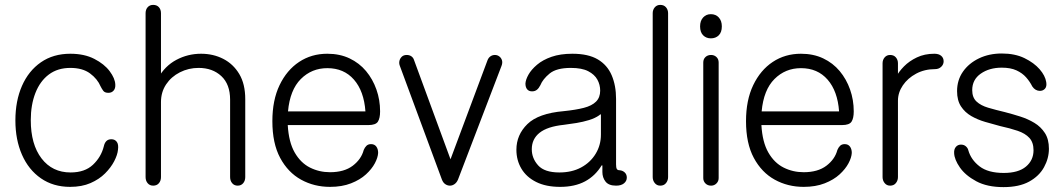

<svg xmlns="http://www.w3.org/2000/svg" viewBox="-20 -750 4356 786"><path d="M267 15Q198 15 147.5 -20Q97 -55 70 -116.5Q43 -178 43 -257Q43 -337 70 -398.5Q97 -460 147.5 -495Q198 -530 268 -530Q325 -530 366 -509Q407 -488 429 -458.5Q451 -429 452 -404Q453 -388 445 -379Q437 -370 424 -370Q409 -370 403 -378Q397 -386 392 -396Q379 -427 348.5 -449.5Q318 -472 268 -472Q216 -472 180 -445Q144 -418 125 -369.5Q106 -321 106 -258Q106 -159 150 -101.5Q194 -44 269 -44Q327 -44 360.5 -75.5Q394 -107 405 -151Q408 -165 415.5 -172.5Q423 -180 436 -180Q450 -180 458 -169.5Q466 -159 463 -137Q461 -116 447.5 -90Q434 -64 410 -40Q386 -16 350.5 -0.5Q315 15 267 15Z M607 10Q593 10 584.5 0Q576 -10 576 -25V-696Q576 -711 584.5 -720.5Q593 -730 607 -730Q622 -730 630.5 -720.5Q639 -711 639 -696V-412L627 -430Q655 -480 702 -505Q749 -530 803 -530Q853 -530 894 -509Q935 -488 959.5 -447Q984 -406 984 -344V-25Q984 -10 975.5 0Q967 10 953 10Q939 10 930.5 0Q922 -10 922 -25V-342Q922 -405 886 -438.5Q850 -472 793 -472Q752 -472 716.5 -454Q681 -436 660 -404.5Q639 -373 639 -332V-25Q639 -10 630.5 0Q622 10 607 10Z M1331 15Q1266 15 1212.5 -14.5Q1159 -44 1127 -103.5Q1095 -163 1095 -254Q1095 -340 1124.5 -401.5Q1154 -463 1204.5 -496.5Q1255 -530 1320 -530Q1371 -530 1411 -511Q1451 -492 1478.5 -459Q1506 -426 1521 -383.5Q1536 -341 1536 -294Q1536 -266 1527 -252Q1518 -238 1488 -238H1158Q1162 -168 1186.5 -125.5Q1211 -83 1249 -64Q1287 -45 1331 -45Q1389 -45 1424 -71.5Q1459 -98 1469 -136Q1473 -146 1480 -153Q1487 -160 1499 -160Q1513 -160 1520.5 -150Q1528 -140 1528 -124Q1527 -105 1514.5 -81.5Q1502 -58 1478 -36Q1454 -14 1417 0.5Q1380 15 1331 15ZM1159 -294H1476Q1470 -377 1429 -424Q1388 -471 1320 -471Q1256 -471 1211.5 -426.5Q1167 -382 1159 -294Z M1822 10Q1812 10 1803 4Q1794 -2 1789 -15L1617 -480Q1613 -490 1615 -500Q1617 -510 1624.5 -517.5Q1632 -525 1645 -525Q1656 -525 1664 -519.5Q1672 -514 1675 -504L1836 -66L1809 -57L1976 -504Q1980 -514 1988 -519.5Q1996 -525 2006 -525Q2016 -525 2024 -519Q2032 -513 2035 -503Q2038 -493 2033 -480L1855 -15Q1850 -3 1841 3.5Q1832 10 1822 10Z M2273 15Q2215 15 2175 -5Q2135 -25 2114.5 -59.5Q2094 -94 2094 -137Q2094 -198 2139 -242Q2184 -286 2288 -295Q2337 -300 2370 -308.5Q2403 -317 2420 -334Q2437 -351 2437 -379Q2437 -403 2425.5 -424Q2414 -445 2388 -458.5Q2362 -472 2317 -472Q2258 -472 2230 -449Q2202 -426 2192 -401Q2186 -389 2178 -382.5Q2170 -376 2158 -376Q2145 -376 2138 -384.5Q2131 -393 2131 -408Q2132 -424 2143.5 -444.5Q2155 -465 2178.5 -485Q2202 -505 2238 -517.5Q2274 -530 2323 -530Q2388 -530 2427 -507Q2466 -484 2484 -442Q2502 -400 2502 -345V-77Q2502 -64 2505 -58.5Q2508 -53 2517 -53Q2529 -52 2537.5 -44Q2546 -36 2546 -23Q2546 -9 2534.5 0.5Q2523 10 2502 10Q2472 10 2459 -6.5Q2446 -23 2446 -46V-73H2443Q2417 -30 2375 -7.5Q2333 15 2273 15ZM2270 -44Q2321 -44 2359 -64.5Q2397 -85 2418.5 -120.5Q2440 -156 2440 -199V-280Q2440 -282 2438.5 -282Q2437 -282 2433 -278Q2416 -266 2391.5 -258.5Q2367 -251 2340 -246.5Q2313 -242 2288 -239Q2221 -232 2189 -206.5Q2157 -181 2157 -139Q2157 -102 2183 -73Q2209 -44 2270 -44Z M2683 10Q2669 10 2660.5 -0.5Q2652 -11 2652 -25V-696Q2652 -710 2660.5 -720Q2669 -730 2683 -730Q2698 -730 2706.5 -720Q2715 -710 2715 -696V-25Q2715 -11 2706.5 -0.5Q2698 10 2683 10Z M2891 10Q2877 10 2868 1Q2859 -8 2859 -21V-494Q2859 -508 2868 -516.5Q2877 -525 2891 -525Q2904 -525 2913 -516.5Q2922 -508 2922 -494V-21Q2922 -8 2913 1Q2904 10 2891 10ZM2890 -593Q2871 -593 2858.5 -605.5Q2846 -618 2846 -642Q2846 -665 2858.5 -678.5Q2871 -692 2890 -692Q2910 -692 2922.5 -678.5Q2935 -665 2935 -642Q2935 -618 2922.5 -605.5Q2910 -593 2890 -593Z M3270 15Q3205 15 3151.5 -14.5Q3098 -44 3066 -103.5Q3034 -163 3034 -254Q3034 -340 3063.5 -401.5Q3093 -463 3143.5 -496.5Q3194 -530 3259 -530Q3310 -530 3350 -511Q3390 -492 3417.5 -459Q3445 -426 3460 -383.5Q3475 -341 3475 -294Q3475 -266 3466 -252Q3457 -238 3427 -238H3097Q3101 -168 3125.5 -125.5Q3150 -83 3188 -64Q3226 -45 3270 -45Q3328 -45 3363 -71.5Q3398 -98 3408 -136Q3412 -146 3419 -153Q3426 -160 3438 -160Q3452 -160 3459.5 -150Q3467 -140 3467 -124Q3466 -105 3453.5 -81.5Q3441 -58 3417 -36Q3393 -14 3356 0.5Q3319 15 3270 15ZM3098 -294H3415Q3409 -377 3368 -424Q3327 -471 3259 -471Q3195 -471 3150.5 -426.5Q3106 -382 3098 -294Z M3624 10Q3610 10 3601.5 -0.5Q3593 -11 3593 -25V-491Q3593 -505 3601.5 -515Q3610 -525 3624 -525Q3639 -525 3647.5 -515Q3656 -505 3656 -491V-419L3649 -436Q3659 -456 3680.5 -478Q3702 -500 3733.5 -515Q3765 -530 3805 -530Q3823 -530 3833 -521.5Q3843 -513 3843 -499Q3843 -486 3833 -476.5Q3823 -467 3808 -467Q3765 -467 3730.5 -448.5Q3696 -430 3676 -400.5Q3656 -371 3656 -338V-25Q3656 -11 3647.5 -0.5Q3639 10 3624 10Z M4088 16Q4021 16 3976.5 -8Q3932 -32 3909.5 -64.5Q3887 -97 3886 -123Q3885 -139 3893 -148.5Q3901 -158 3914 -158Q3926 -158 3934 -151Q3942 -144 3944 -135Q3955 -96 3990 -69Q4025 -42 4089 -42Q4149 -42 4180 -68Q4211 -94 4211 -135Q4211 -167 4194 -185.5Q4177 -204 4146 -214.5Q4115 -225 4074 -234Q4044 -242 4013 -251Q3982 -260 3956 -275Q3930 -290 3914 -314.5Q3898 -339 3898 -377Q3898 -422 3922 -456.5Q3946 -491 3987.5 -511Q4029 -531 4081 -531Q4135 -531 4174 -512Q4213 -493 4236 -466.5Q4259 -440 4263 -414Q4266 -396 4258 -387Q4250 -378 4237 -378Q4228 -378 4220 -382.5Q4212 -387 4206 -396Q4196 -416 4180.5 -433.5Q4165 -451 4141 -462Q4117 -473 4081 -473Q4030 -473 3995 -448.5Q3960 -424 3960 -381Q3960 -351 3977.5 -334.5Q3995 -318 4025.5 -309Q4056 -300 4094 -291Q4125 -283 4156.5 -273Q4188 -263 4214.5 -247Q4241 -231 4257.5 -205.5Q4274 -180 4274 -141Q4274 -102 4254 -65.5Q4234 -29 4193 -6.5Q4152 16 4088 16Z"/></svg>

Font: National Park Light
Style: Regular
Weight: 300
Designer: Andrea Herstowski, Ben Hoepner
Version: Version 1.009